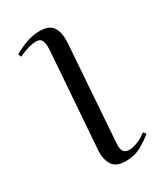

<svg xmlns="http://www.w3.org/2000/svg" viewBox="-143 -588 572 664"><g transform="rotate(-30 143.0 -255.5)"><path d="M124 -452Q125 -477 119.5 -488.5Q114 -500 97 -500Q70 -500 27 -480L22 -492Q44 -505 70.5 -515Q97 -525 127 -525Q165 -525 179 -502.5Q193 -480 190 -439L163 -58Q161 -33 168 -23.5Q175 -14 190 -14Q222 -14 261 -43L269 -33Q251 -17 223.5 -1.5Q196 14 161 14Q120 14 106.5 -10.5Q93 -35 96 -69Z"/></g></svg>

Font: Literata 72pt Light
Style: Italic
Weight: 300
Italic angle: -2°
Designer: Latin by Veronika Burian and Jose Scaglione. Greek by Irene Vlachou. Cyrillic by Vera Evstafieva
Foundry: TypeTogether
Version: Version 3.002